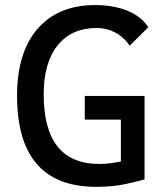

<svg xmlns="http://www.w3.org/2000/svg" viewBox="-20 -723 626 753"><path d="M357.4 9.8Q46.9 9.8 46.9 -347.7Q46.9 -517.1 127.4 -610.1Q208 -703.1 353.5 -703.1Q426.3 -703.1 481 -680.4Q535.6 -657.7 561.5 -616.2L488.8 -543.9Q466.3 -577.1 432.4 -595.2Q398.4 -613.3 359.4 -613.3Q260.7 -613.3 206.1 -545.2Q151.4 -477.1 151.4 -352.5Q151.4 -80.1 369.1 -80.1Q393.6 -80.1 414.8 -83Q436 -85.9 454.1 -89.8V-253.9H312.5V-346.7H546.9V-19.5Q526.4 -13.2 474.9 -1.7Q423.3 9.8 357.4 9.8Z"/></svg>

Font: Caskaydia Cove
Style: Regular
Weight: 400
Monospace: yes
Designer: Aaron Bell
Foundry: Saja Typeworks
Version: Version 4.300; ttfautohint (v1.8.3)